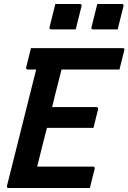

<svg xmlns="http://www.w3.org/2000/svg" viewBox="-20 -941 643 961"><path d="M23 0Q13 0 15 -11L161 -593H119Q114 -593 112 -596.5Q110 -600 111 -604Q118 -630 123 -652Q128 -674 135 -700H594Q606 -700 602 -689Q595 -663 590 -641Q585 -619 578 -593H288Q284 -576 279.5 -559.5Q275 -543 271 -526Q263 -496 255.5 -465.5Q248 -435 241 -405H463Q468 -405 470 -401.5Q472 -398 471 -394Q468 -381 460.5 -352.5Q453 -324 448 -301H215Q202 -252 190 -203.5Q178 -155 166 -107H445Q456 -107 454 -96Q450 -81 443 -53.5Q436 -26 430 0ZM257 -921H380Q391 -921 388 -910L359 -794H236Q225 -794 228 -805ZM467 -921H590Q601 -921 598 -910L569 -794H446Q435 -794 438 -805Z"/></svg>

Font: Recursive Sn Lnr St SmB
Style: Italic
Weight: 600
Italic angle: -15°
Version: Version 1.079;hotconv 1.0.112;makeotfexe 2.5.65598; ttfautoh